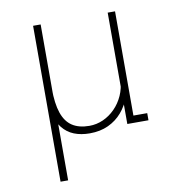

<svg xmlns="http://www.w3.org/2000/svg" viewBox="-79 -574 808 849"><g transform="rotate(-10 325.0 -150.0)"><path d="M125 200V-500H159V200ZM290 12Q250.5 12 219.8 -0.2Q189 -12.5 168 -38.8Q147 -65 136.2 -107Q125.5 -149 125.5 -208V-500H158.5V-213Q158.5 -144.5 173 -102.2Q187.5 -60 217.5 -40.5Q247.5 -21 294 -21Q326 -21 355.8 -34.2Q385.5 -47.5 409.2 -71.5Q433 -95.5 447.5 -127.8Q462 -160 463.5 -198H487Q487 -156.5 473.8 -118.8Q460.5 -81 435.2 -51.5Q410 -22 373.5 -5Q337 12 290 12ZM460 0V-90.5V-500H493V-17L478 -32H555V0Z"/></g></svg>

Font: Trispace Thin Thin
Style: Regular
Weight: 250
Version: Version 1.210